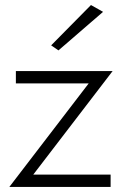

<svg xmlns="http://www.w3.org/2000/svg" viewBox="-20 -742 488 762"><path d="M112 -49 427 -460H43V-411H332L17 0H419V-49ZM389 -695 341 -722 183 -562 212 -542Z"/></svg>

Font: NM-font
Style: Light
Weight: 500
Designer: ""
Foundry: ""
Version: ""